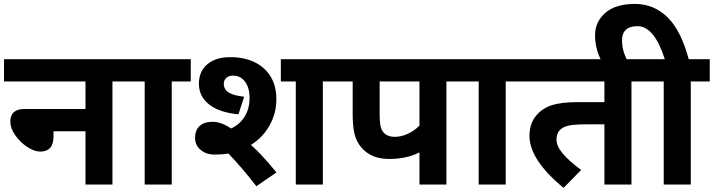

<svg xmlns="http://www.w3.org/2000/svg" viewBox="-20 -916 3543 953"><path d="M245.6 -238.8Q245.6 -163.6 179.7 -163.6Q149.9 -163.6 113.8 -187.5Q78.1 -211.9 54.7 -246.1Q31.2 -280.3 31.2 -312Q31.2 -375 101.6 -375H404.3V-511.7H0V-622.1H632.3V-511.7H538.1V0H404.3V-264.6H245.6Z M926.8 -511.7H832.5V0H698.2V-511.7H618.2V-622.1H926.8Z M1676.8 -511.7H1582.5V0H1448.2V-511.7H1374V-622.1H1676.8ZM1137.7 -540.5Q1116.2 -541 1103.5 -529.3Q1090.8 -517.6 1090.8 -501.5Q1090.8 -469.7 1118.2 -455.1Q1145.5 -440.4 1191.9 -436L1163.6 -348.6Q1068.8 -357.4 1018.1 -397.5Q967.3 -437.5 967.3 -500Q967.3 -562.5 1009.3 -597.2Q1051.3 -632.3 1121.6 -632.3Q1191.9 -632.3 1243.7 -607.4Q1295.4 -582 1323.7 -535.2Q1352.1 -488.3 1351.6 -421.9Q1352.1 -355.5 1318.8 -294.9Q1285.6 -234.4 1225.6 -196.8Q1280.8 -147.9 1352.1 -60.1L1252.4 8.3Q1181.2 -84 1113.3 -154.3Q1085.4 -148.9 1044.4 -148.9Q1003.4 -148.9 976.1 -171.9Q948.2 -194.8 948.2 -232.4Q948.7 -270.5 971.2 -291Q993.7 -311.5 1035.6 -311.5Q1077.6 -311.5 1127 -278.3Q1171.9 -299.3 1195.3 -338.9Q1218.8 -378.4 1218.8 -429.2Q1218.8 -480 1196.3 -510.3Q1173.8 -540.5 1137.7 -540.5Z M1864.3 -511.7V-353Q1864.7 -303.7 1870.6 -283.2Q1884.3 -236.3 1942.4 -236.8Q1972.2 -237.3 2004.4 -252Q2036.6 -266.6 2062 -292.5V-511.7ZM1730.5 -344.7V-511.7H1662.6V-622.1H2290V-511.7H2195.8V0H2062V-159.7Q1998.5 -127 1911.1 -127Q1823.7 -127 1775.4 -182.1Q1750.5 -210.4 1740.7 -247.1Q1731 -283.7 1730.5 -344.7Z M2584.5 -511.7H2490.2V0H2356V-511.7H2275.9V-622.1H2584.5Z M2777.3 16.6Q2607.9 -123 2607.9 -242.2Q2608.4 -300.8 2638.7 -338.9Q2668.9 -377 2716.8 -393.1Q2764.6 -409.2 2850.1 -409.2H2980V-511.7H2570.3V-622.1H3208.5V-511.7H3114.3V0H2980V-298.8H2889.6Q2829.6 -298.8 2801.8 -292.5Q2742.2 -278.8 2742.2 -223.6Q2742.2 -191.4 2772 -155.3Q2801.8 -119.1 2864.3 -72.3Z M3279.8 -622.1Q3227.5 -786.1 3144.5 -786.1Q3067.4 -786.1 3067.4 -714.8Q3067.4 -664.6 3094.7 -614.3L2964.8 -614.7Q2933.6 -674.8 2933.6 -741.2Q2933.6 -807.6 2984.9 -852.5Q3036.1 -896.5 3130.9 -896.5Q3225.6 -896.5 3293 -830.6Q3360.4 -764.6 3398.4 -622.1H3502.9V-511.7H3408.7V0H3274.4V-511.7H3194.3V-622.1Z"/></svg>

Font: NotoSans-Bold
Style: Bold
Weight: 700
Designer: Monotype Design team
Foundry: Monotype Imaging Inc.
Version: Version 1.04